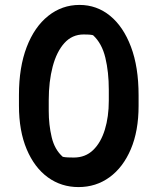

<svg xmlns="http://www.w3.org/2000/svg" viewBox="-20 -740 640 780"><path d="M303 -720Q373 -720 427 -676Q481 -632 512 -550Q543 -468 543 -353V-310Q543 -208 511.5 -134Q480 -60 425 -20Q370 20 299 20Q229 20 174.5 -19.5Q120 -59 88.5 -133.5Q57 -208 57 -311V-354Q57 -467 88.5 -549Q120 -631 176 -675.5Q232 -720 303 -720ZM320 -600Q273 -600 241.5 -565Q210 -530 194 -469.5Q178 -409 178 -333V-289Q178 -233 190 -182.5Q202 -132 235 -103Q244 -101 255.5 -100.5Q267 -100 280 -100Q327 -100 358.5 -130.5Q390 -161 406 -213.5Q422 -266 422 -331V-376Q422 -447 408 -505.5Q394 -564 358 -597Q350 -599 340.5 -599.5Q331 -600 320 -600Z"/></svg>

Font: Recursive Sn Csl St SmB
Style: Regular
Weight: 600
Version: Version 1.079;hotconv 1.0.112;makeotfexe 2.5.65598; ttfautoh